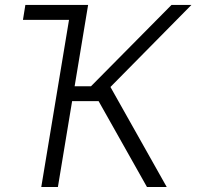

<svg xmlns="http://www.w3.org/2000/svg" viewBox="-20 -747 785 767"><path d="M567.1 0 373.9 -343H268.1L211.3 0H144.9L255.7 -667.6H71.7L81.3 -727.3H332L278.1 -402.3H343.4L665.1 -727.3H744.7L421.2 -399.5L646 0Z"/></svg>

Font: Karasuma Gothic
Style: Light Italic
Weight: 300
Italic angle: 9.39998°
Designer: Rasmus Andersson / Ryoko Nishizuka
Foundry: rsms
Version: Version 1.00